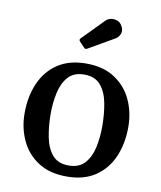

<svg xmlns="http://www.w3.org/2000/svg" viewBox="-86 -830 763 909"><g transform="rotate(10 296.0 -375.0)"><path d="M48.5 -249.5Q48.5 -329.5 76 -393.2Q103.5 -457 158.5 -494.2Q213.5 -531.5 296 -531.5Q378.5 -531.5 433.5 -495.2Q488.5 -459 516 -399.5Q543.5 -340 543.5 -270Q543.5 -190 516 -126.2Q488.5 -62.5 433.5 -25.5Q378.5 11.5 296 11.5Q213.5 11.5 158.5 -24.5Q103.5 -60.5 76 -120Q48.5 -179.5 48.5 -249.5ZM170.5 -270Q170.5 -209.5 180.8 -157.2Q191 -105 218 -73.2Q245 -41.5 296 -41.5Q347 -41.5 374.2 -72.5Q401.5 -103.5 411.5 -151.5Q421.5 -199.5 421.5 -250Q421.5 -310.5 411.5 -362.8Q401.5 -415 374.2 -446.8Q347 -478.5 296 -478.5Q245 -478.5 218 -447.5Q191 -416.5 180.8 -368.5Q170.5 -320.5 170.5 -270ZM271 -605 248.5 -628.5Q240.5 -637 248.5 -644.5L349 -747Q364 -762.5 388.8 -760.8Q413.5 -759 425.5 -740Q439.5 -718.5 433.2 -700.2Q427 -682 411.5 -673L290 -603Q283.5 -599 280 -599Q276.5 -599 271 -605Z"/></g></svg>

Font: Besley* Medium
Style: Regular
Weight: 500
Designer: Owen Earl
Foundry: indestructible type*
Version: Version 3.000; ttfautohint (v1.8.3)